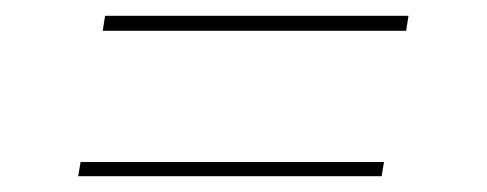

<svg xmlns="http://www.w3.org/2000/svg" viewBox="-20 -462 616 243"><path d="M110 -423H494L497 -442H113ZM79 -239H463L466 -257H82Z"/></svg>

Font: Iosevka Sparkle Thin
Style: Italic
Weight: 100
Italic angle: -9°
Designer: Belleve Invis
Foundry: Belleve Invis
Version: Version 4.5.0; ttfautohint (v1.8.3)